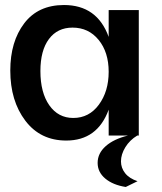

<svg xmlns="http://www.w3.org/2000/svg" viewBox="-20 -540 646 765"><path d="M244 20Q141 20 81 -59Q21 -138 21 -259Q21 -374 76.5 -447Q132 -520 235 -520Q367 -520 413 -393V-500H533V0H527Q497 18 479.5 46.5Q462 75 462 103Q462 129 478.5 150Q495 171 528 182L481 205Q430 197 399.5 171.5Q369 146 369 109Q369 71 401 42.5Q433 14 490 0H413V-103Q368 20 244 20ZM272 -70Q335 -70 374 -123Q413 -176 413 -254Q413 -332 373 -381Q333 -430 269 -430Q209 -430 175 -384.5Q141 -339 141 -257Q141 -171 176.5 -120.5Q212 -70 272 -70Z"/></svg>

Font: Moderustic Med
Style: Regular
Weight: 500
Designer: Tural Alisoy
Foundry: TAFT Foundry
Version: Version 2.110